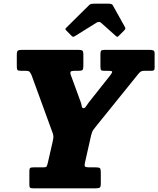

<svg xmlns="http://www.w3.org/2000/svg" viewBox="-20 -1020 858 1040"><path d="M139 -19.5V-91.5Q139 -106.5 143.2 -110Q147.5 -113.5 162 -113.5H213Q230.5 -113.5 233.2 -119.5Q236 -125.5 239.5 -140L265 -251.5Q270.5 -274 268.8 -285.5Q267 -297 260 -314L150.5 -614Q144 -627.5 139.2 -632Q134.5 -636.5 117 -636.5H94Q78.5 -636.5 74.8 -640.8Q71 -645 71 -660.5V-723Q71 -741 76.5 -745.5Q82 -750 99.5 -750H403Q420.5 -750 426 -746Q431.5 -742 431.5 -724V-664Q431.5 -645.5 426.8 -641Q422 -636.5 406 -636.5H384.5Q367 -636.5 363 -631.8Q359 -627 364 -612.5L415 -473Q421.5 -456.5 422.8 -445.2Q424 -434 432.5 -434Q439.5 -434 445.5 -443.2Q451.5 -452.5 461.5 -466L578 -613Q588.5 -627 587.5 -631.8Q586.5 -636.5 567.5 -636.5H544.5Q531.5 -636.5 527.8 -640.2Q524 -644 524 -660.5V-725.5Q524 -741.5 528.2 -745.8Q532.5 -750 548 -750H788Q801.5 -750 809.5 -747.2Q817.5 -744.5 817.5 -730V-653.5Q817.5 -642.5 813.5 -639.5Q809.5 -636.5 798 -636.5H762.5Q750 -636.5 743.8 -633Q737.5 -629.5 730 -620.5L504 -340.5Q494 -327.5 486.2 -317.8Q478.5 -308 473.5 -286.5L440.5 -140.5Q436.5 -123.5 440.2 -118.5Q444 -113.5 463.5 -113.5H498Q516.5 -113.5 521.2 -109Q526 -104.5 526 -86V-25.5Q526 -8 520.5 -4Q515 0 498.5 0H160.5Q147.5 0 143.2 -3Q139 -6 139 -19.5ZM367 -826.5 338.5 -855.5Q333.5 -861 334.2 -863.5Q335 -866 341 -872L462 -991.5Q468 -997.5 473.8 -998.8Q479.5 -1000 490.5 -1000H569.5Q586 -1000 591 -991.5L657.5 -872Q662 -865 653.5 -856L623.5 -826Q617 -819.5 614.8 -820.2Q612.5 -821 607 -825.5L527.5 -896.5Q517 -906 502.5 -897L384.5 -823.5Q377.5 -819.5 374.2 -821Q371 -822.5 367 -826.5Z"/></svg>

Font: Besley* Narrow Heavy
Style: Italic
Weight: 800
Width: 4
Italic angle: -13°
Designer: Owen Earl
Foundry: indestructible type*
Version: Version 3.000; ttfautohint (v1.8.3)